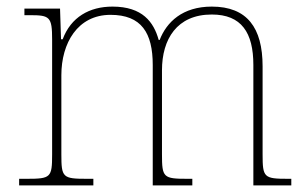

<svg xmlns="http://www.w3.org/2000/svg" viewBox="-20 -562 931 582"><path d="M38 0H263V-20H243C170 -20 166 -24 166 -94V-334C166 -431 215 -517 315 -517C409 -517 443 -462 443 -365V0H563V-20H548C475 -20 471 -24 471 -94V-349C471 -443 516 -518 622 -518C712 -518 748 -463 748 -365V0H863V-20H853C780 -20 776 -24 776 -94V-361C776 -478 729 -542 622 -542C533 -542 485 -495 464 -441H461C446 -495 412 -542 321 -542C251 -542 195 -510 170 -443H165L162 -536H54V-516H71C131 -516 138 -511 138 -442V-94C138 -24 134 -20 61 -20H38Z"/></svg>

Font: Noto Serif Sinhala Thin
Style: Regular
Weight: 100
Designer: Jelle Bosma - Monotype Design Team
Foundry: Monotype Imaging Inc.
Version: Version 2.007